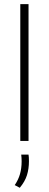

<svg xmlns="http://www.w3.org/2000/svg" viewBox="-20 -684 237 932"><path d="M78.5 0V-664H118.5V0ZM118.5 66.5Q119.5 72 120 80.2Q120.5 88.5 120.5 98.5Q120.5 135.5 110.8 166.5Q101 197.5 76 227.5L51.5 214.5Q69 189 77 161Q85 133 85 99.5Q85 90.5 84.5 82.5Q84 74.5 83 66.5Z"/></svg>

Font: Anek Latin ExtraLight
Style: Regular
Weight: 250
Designer: Yesha Goshar
Foundry: Ek Type
Version: Version 1.003